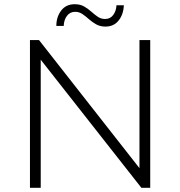

<svg xmlns="http://www.w3.org/2000/svg" viewBox="-20 -890 854 910"><path d="M122 0V-700H165L641 -93V-700H692V0H650L173 -607V0ZM480 -764Q455 -764 436 -774.5Q417 -785 401.5 -799Q386 -813 370.5 -823.5Q355 -834 336 -834Q312 -834 297.5 -815Q283 -796 282 -767H247Q247 -810 270 -840Q293 -870 334 -870Q360 -870 378.5 -859.5Q397 -849 412.5 -835Q428 -821 443.5 -810.5Q459 -800 478 -800Q503 -800 517 -819.5Q531 -839 532 -865H567Q565 -821 542 -792.5Q519 -764 480 -764Z"/></svg>

Font: Montserrat Light
Style: Regular
Weight: 300
Designer: Julieta Ulanovsky
Foundry: Julieta Ulanovsky
Version: Version 9.000; ttfautohint (v1.8.4.7-5d5b)